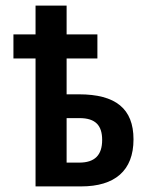

<svg xmlns="http://www.w3.org/2000/svg" viewBox="-20 -666 540 686"><path d="M107 0H270C390 0 457 -56 457 -168C457 -278 393 -329 262 -329H218V-457H328V-543H218V-646H107V-543H28V-457H107ZM263 -85H218V-244H264C322 -244 345 -217 345 -166C345 -112 319 -85 263 -85Z"/></svg>

Font: Noto Sans Mono ExtraCondensed SemiBold
Style: Regular
Weight: 600
Width: 2
Designer: Monotype Design Team
Foundry: Monotype Imaging Inc.
Version: Version 2.014